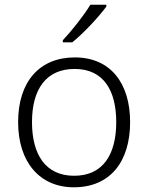

<svg xmlns="http://www.w3.org/2000/svg" viewBox="-20 -786 630 816"><path d="M432 -758V-766H364C338 -722 284 -654 247 -615V-606H287C337 -646 402 -717 432 -758ZM533 -267C533 -432 450 -542 298 -542C148 -542 57 -439 57 -267C57 -99 147 10 294 10C449 10 533 -100 533 -267ZM116 -267C116 -408 177 -493 297 -493C422 -493 474 -399 474 -267C474 -131 419 -39 295 -39C173 -39 116 -130 116 -267Z"/></svg>

Font: Noto Sans Ethiopic Light
Style: Regular
Weight: 300
Designer: Monotype Design Team
Foundry: Monotype Imaging Inc.
Version: Version 2.102